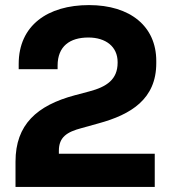

<svg xmlns="http://www.w3.org/2000/svg" viewBox="-20 -735 673 755"><path d="M41 -99.5V0H588.5V-130.5H211.5V-142C211.5 -195.5 242.5 -216 301.5 -231.5L368 -250C494.5 -284.5 594.5 -345 594.5 -486.5V-495.5C594.5 -631 492.5 -715 330 -715C167.5 -715 53.5 -635 53.5 -483.5V-463H206.5V-477C206.5 -553 254.5 -587.5 327.5 -587.5C396 -587.5 442.5 -551.5 442.5 -491V-488.5C442.5 -422.5 399.5 -393.5 331 -375.5L274.5 -360.5C125 -320.5 41 -245 41 -99.5Z"/></svg>

Font: MCL Standard Bold
Style: Regular
Weight: 700
Designer: Květoslav Bartoš
Foundry: Florian Karsten
Version: Version 1.001;Glyphs 3.2.3 (3260)